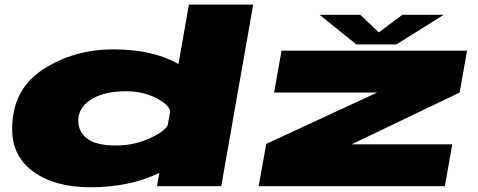

<svg xmlns="http://www.w3.org/2000/svg" viewBox="-20 -805 2068 830"><path d="M658.5 0H936.5L1074.5 -785H796.5L672.5 -78ZM370 4.5Q540 4.5 668 -57.2Q796 -119 802.5 -151L707.5 -272Q702 -242 631.5 -209Q561 -176 482 -176Q394 -176 354.5 -207.5Q315 -239 318.5 -293Q324 -346.5 379.8 -378.5Q435.5 -410.5 523.5 -410.5Q602.5 -410.5 661.2 -378Q720 -345.5 715.5 -315.5L852 -435.5Q858.5 -467.5 749.2 -529.5Q640 -591.5 470 -591.5Q299 -591.5 165.8 -504.8Q32.5 -418 32.5 -247Q32.5 -129 125.2 -62.2Q218 4.5 370 4.5ZM1098 0H1903L1935 -181H1501.5L1502 -182L1967 -405L1999 -586H1197L1165 -405H1611H1610.5L1131 -183ZM1520.5 -613H1693.5L1898.5 -741H1719.5L1617.5 -665L1537.5 -741H1361.5Z"/></svg>

Font: Anybody ExtraExpanded Black
Style: Italic
Weight: 900
Width: 8
Italic angle: -10°
Version: Version 1.113;gftools[0.9.25]